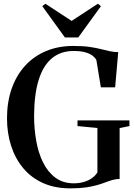

<svg xmlns="http://www.w3.org/2000/svg" viewBox="-20 -998 720 1028"><path d="M357 10.5Q273.5 10.5 210.2 -18Q147 -46.5 104.2 -97.8Q61.5 -149 39.5 -217.2Q17.5 -285.5 17.5 -364.5Q17.5 -452 42.5 -523.2Q67.5 -594.5 114.2 -645.8Q161 -697 226.5 -724.5Q292 -752 372.5 -752Q423 -752 458.2 -747Q493.5 -742 519.8 -735.2Q546 -728.5 567.8 -723.8Q589.5 -719 613 -719L596.5 -530.5H520L496 -676.5Q490 -688.5 476 -699.5Q462 -710.5 437.2 -717.8Q412.5 -725 374 -725Q304 -725 257 -685.2Q210 -645.5 186.5 -568.2Q163 -491 162.5 -377Q162.5 -309.5 173.8 -245Q185 -180.5 210.2 -129Q235.5 -77.5 276.2 -47Q317 -16.5 375.5 -16.5Q404 -16.5 428.8 -23.8Q453.5 -31 472.2 -44.2Q491 -57.5 501.5 -75V-312.5L395 -323V-353.5H673V-323L620.5 -312.5V-40Q599.5 -39.5 581.5 -34.2Q563.5 -29 544 -21.5Q524.5 -14 499.5 -6.8Q474.5 0.5 440 5.5Q405.5 10.5 357 10.5ZM327.5 -797.5 206.5 -965 223 -978 363.5 -886 504 -978 520.5 -965 399 -797.5Z"/></svg>

Font: Merriweather 144pt SemiBold
Style: Regular
Weight: 600
Version: Version 2.100